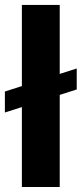

<svg xmlns="http://www.w3.org/2000/svg" viewBox="-27 -747 327 767"><path d="M279.5 -473.4V-389.6L211.6 -367.9V0H60.4V-319.2L-7.5 -297.6V-381.4L60.4 -403.1V-727.3H211.6V-451.7Z"/></svg>

Font: Inter Zeller
Style: Bold
Weight: 700
Designer: Rasmus Andersson; Joe Bland
Foundry: zeller
Version: Version 3.015;git-dec3a8cb1